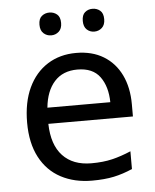

<svg xmlns="http://www.w3.org/2000/svg" viewBox="-53 -775 670 830"><g transform="rotate(-5 282.0 -360.0)"><path d="M292 -546Q361 -546 410.5 -516Q460 -486 486.5 -431.5Q513 -377 513 -304V-251H146Q148 -160 192.5 -112.5Q237 -65 317 -65Q368 -65 407.5 -74.5Q447 -84 489 -102V-25Q448 -7 408 1.5Q368 10 313 10Q237 10 178.5 -21Q120 -52 87.5 -113.5Q55 -175 55 -264Q55 -352 84.5 -415Q114 -478 167.5 -512Q221 -546 292 -546ZM291 -474Q228 -474 191.5 -433.5Q155 -393 148 -321H421Q420 -389 389 -431.5Q358 -474 291 -474ZM145 -681Q145 -707 159 -718.5Q173 -730 192 -730Q211 -730 225 -718.5Q239 -707 239 -681Q239 -656 225 -643.5Q211 -631 192 -631Q173 -631 159 -643.5Q145 -656 145 -681ZM333 -681Q333 -707 346.5 -718.5Q360 -730 379 -730Q398 -730 412 -718.5Q426 -707 426 -681Q426 -656 412 -643.5Q398 -631 379 -631Q360 -631 346.5 -643.5Q333 -656 333 -681Z"/></g></svg>

Font: Noto Sans Tai Tham
Style: Regular
Weight: 400
Designer: Monotype Design Team 2013. Revised by David WIlliams 2020
Foundry: Monotype Imaging Inc.
Version: Version 2.002